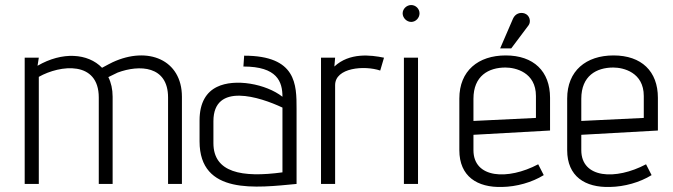

<svg xmlns="http://www.w3.org/2000/svg" viewBox="-20 -730 2670 762"><path d="M702 0V-346C702 -493 567 -548 427 -483C425 -482 399 -469 385 -461C329 -519 227 -526 129 -469L134 -501H78V0H134V-425C219 -473 372 -490 372 -343V0H427V-346C427 -376 421 -402 410 -424L447 -442C533 -474 647 -470 647 -343V0Z M1157 -298C1157 -394 1157 -509 949 -509L946 -466C1080 -466 1101 -406 1101 -346C1036 -397 912 -420 841 -385C800 -365 772 -324 772 -252V-169C772 45 998 15 1157 0ZM1101 -46C940 -24 827 -45 827 -162V-249C827 -405 1012 -345 1101 -303Z M1310 0V-392C1310 -462 1427 -471 1489 -450L1504 -501C1451 -512 1367 -522 1307 -466L1310 -501H1254V0Z M1612 -643C1630 -643 1645 -659 1645 -677C1645 -695 1630 -710 1612 -710C1594 -710 1578 -695 1578 -677C1578 -659 1594 -643 1612 -643ZM1639 0V-501H1583V0Z M2116 -78C1995 -14 1859 -22 1859 -134V-195L2163 -212V-342C2163 -447 2098 -510 1987 -510C1878 -510 1803 -449 1803 -339V-134C1803 -30 1874 15 1973 12C2030 11 2091 -6 2138 -35ZM2107 -262 1859 -250V-338C1859 -429 1919 -462 1986 -462C2026 -462 2107 -443 2107 -349ZM2009 -538 2078 -630C2088 -644 2083 -670 2061 -677C2044 -682 2025 -676 2016 -656L1965 -538Z M2544 -78C2423 -14 2287 -22 2287 -134V-195L2591 -212V-342C2591 -447 2526 -510 2415 -510C2306 -510 2231 -449 2231 -339V-134C2231 -30 2302 15 2401 12C2458 11 2519 -6 2566 -35ZM2535 -262 2287 -250V-338C2287 -429 2347 -462 2414 -462C2454 -462 2535 -443 2535 -349Z"/></svg>

Font: Advent Pro
Style: Regular
Weight: 400
Designer: Andreas Kalpakidis
Foundry: Andreas Kalpakidis
Version: Version 2.002 2008